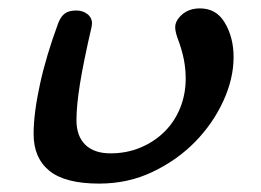

<svg xmlns="http://www.w3.org/2000/svg" viewBox="-20 -427 621 457"><path d="M162 -402Q177 -402 188 -393.5Q199 -385 199 -371Q199 -369 198.5 -367Q198 -365 198 -363Q179 -281 170.5 -228.5Q162 -176 162 -141Q162 -103 183 -82.5Q204 -62 243 -62Q282 -62 315 -76Q348 -90 372 -114Q396 -138 409 -170.5Q422 -203 422 -240Q422 -263 417.5 -286Q413 -309 402 -338Q397 -353 397 -362Q397 -378 413.5 -392.5Q430 -407 456 -407Q495 -407 515 -373Q536 -338 536 -291Q536 -240 511.5 -186.5Q487 -133 444.5 -89.5Q402 -46 343.5 -18Q285 10 216 10Q135 10 97.5 -20.5Q60 -51 60 -108Q60 -157 75 -226Q90 -295 119 -373Q125 -388 134.5 -395Q144 -402 162 -402Z"/></svg>

Font: Sofadi One
Style: Regular
Weight: 400
Designer: Botjo Nikoltchev
Foundry: Botjo Nikoltchev
Version: Version 1.002